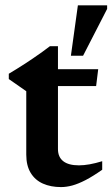

<svg xmlns="http://www.w3.org/2000/svg" viewBox="-20 -712 434 742"><path d="M204 -136Q204 -105 224.5 -89Q245 -73 285 -73Q304 -73 326.5 -77Q349 -81 375 -89V-56Q339.5 -31 311 -16.2Q282.5 -1.5 259.5 4.8Q236.5 11 216 11Q176 11 145.8 -2.5Q115.5 -16 98.5 -44Q81.5 -72 81.5 -114.5V-359.5L14 -406.5V-427Q28.5 -435.5 44.5 -445.5Q60.5 -455.5 77.2 -466.2Q94 -477 110.5 -488.5Q127 -500 143 -511.2Q159 -522.5 173 -533.5H204V-431.5ZM154.5 -379.5 155 -444.5H359.5L351.5 -379.5ZM254 -496.5 281 -691.5H394V-677.5L301 -496.5Z"/></svg>

Font: Newsreader 16pt 16pt SemiBold
Style: Regular
Weight: 600
Version: Version 1.003